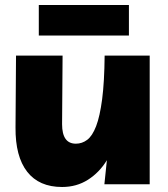

<svg xmlns="http://www.w3.org/2000/svg" viewBox="-20 -736 670 767"><path d="M228 11Q136 11 88.5 -50Q41 -111 42 -227L44 -514H230L228 -240Q228 -162 283 -162Q308 -162 328.5 -177.5Q349 -193 364 -232Q379 -271 388 -339.5Q397 -408 398 -514H578V0H397L407 -96Q377 -47 331.5 -18Q286 11 228 11ZM135 -716H495V-594H135Z"/></svg>

Font: Livvic Black
Style: Regular
Weight: 900
Designer: Jacques Le Bailly, Baron von Fonthausen
Version: Version 1.001; ttfautohint (v1.8.2)